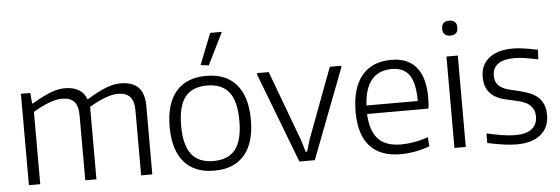

<svg xmlns="http://www.w3.org/2000/svg" viewBox="-51 -959 3298 1130"><g transform="rotate(-5 1598.0 -394.5)"><path d="M79 -540H134L140 -477H144Q209 -515 253.5 -532.5Q298 -550 339 -550Q438 -550 466 -475H471Q505 -496 532.5 -510Q560 -524 583.5 -533Q607 -542 628 -546Q649 -550 669 -550Q738 -550 773 -514.5Q808 -479 808 -403V0H742V-380Q742 -440 718.5 -465Q695 -490 647 -490Q614 -490 571.5 -474Q529 -458 478 -428V0H412V-380Q412 -440 388.5 -465Q365 -490 317 -490Q282 -490 238 -473Q194 -456 146 -427V0H79Z M1147 -616 1220 -800H1289L1195 -610ZM1174 10Q1057 10 995.5 -62Q934 -134 934 -270Q934 -406 995.5 -478Q1057 -550 1174 -550Q1291 -550 1352.5 -478Q1414 -406 1414 -270Q1414 -134 1352.5 -62Q1291 10 1174 10ZM1174 -47Q1262 -47 1304 -101Q1346 -155 1346 -270Q1346 -385 1304 -439Q1262 -493 1174 -493Q1086 -493 1044 -439Q1002 -385 1002 -270Q1002 -156 1044 -101.5Q1086 -47 1174 -47Z M1474 -530V-540H1543L1697 -126L1719 -54H1727L1749 -126L1904 -540H1971V-530L1768 0H1677Z M2275 9Q2155 9 2093.5 -59.5Q2032 -128 2032 -261Q2032 -401 2092.5 -475Q2153 -549 2268 -549Q2365 -549 2415 -488.5Q2465 -428 2465 -310Q2465 -287 2464 -271Q2463 -255 2460 -244H2098Q2103 -143 2147.5 -95.5Q2192 -48 2283 -48Q2320 -48 2360 -55Q2400 -62 2442 -77L2447 -23Q2409 -8 2363 0.5Q2317 9 2275 9ZM2266 -495Q2110 -495 2099 -294H2402Q2402 -401 2369 -448Q2336 -495 2266 -495Z M2627 -661Q2582 -661 2582 -705Q2582 -749 2627 -749Q2672 -749 2672 -705Q2672 -661 2627 -661ZM2593 -540H2660V0H2593Z M2962 11Q2928 11 2889.5 6Q2851 1 2788 -12V-69Q2835 -58 2877.5 -51Q2920 -44 2958 -44Q3021 -44 3054 -69.5Q3087 -95 3087 -143Q3087 -168 3078 -185.5Q3069 -203 3053.5 -215Q3038 -227 3016 -234.5Q2994 -242 2969 -247Q2939 -253 2908 -261Q2877 -269 2852 -285Q2827 -301 2811 -329Q2795 -357 2795 -403Q2795 -473 2845.5 -513Q2896 -553 2985 -553Q3000 -553 3014.5 -552Q3029 -551 3046 -548.5Q3063 -546 3083.5 -542.5Q3104 -539 3133 -533L3130 -476Q3081 -487 3049 -491.5Q3017 -496 2989 -496Q2926 -496 2893.5 -472.5Q2861 -449 2861 -404Q2861 -377 2871 -360Q2881 -343 2899 -332Q2917 -321 2940.5 -315Q2964 -309 2991 -303Q3025 -295 3054.5 -284.5Q3084 -274 3106 -256.5Q3128 -239 3140.5 -212Q3153 -185 3153 -145Q3153 -72 3102.5 -30.5Q3052 11 2962 11Z"/></g></svg>

Font: Encode Sans Normal
Style: Light
Weight: 300
Designer: Pablo Impallari, Andres Torresi
Foundry: Pablo Impallari, Andres Torresi
Version: Version 1.000; ttfautohint (v1.00) -l 8 -r 50 -G 200 -x 14 -